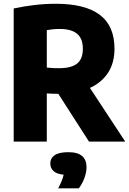

<svg xmlns="http://www.w3.org/2000/svg" viewBox="-20 -770 704 1044"><path d="M54.5 0V-724Q105.5 -735 163.8 -742.2Q222 -749.5 283.5 -749.5Q442.5 -749.5 522.5 -689.5Q602.5 -629.5 602.5 -505Q602.5 -427.5 567.2 -374Q532 -320.5 469 -292L661 0H464L297 -260Q278.5 -260 264.2 -260.5Q250 -261 234.5 -262V0ZM301 -399Q365 -399 397.8 -423.2Q430.5 -447.5 430.5 -505Q430.5 -560.5 399 -586.5Q367.5 -612.5 306 -612.5Q284.5 -612.5 267.2 -610.8Q250 -609 234.5 -606V-402.5Q251.5 -401 266.8 -400Q282 -399 301 -399ZM296.5 254Q320 209.5 326 180Q287.5 176 270.5 159.8Q253.5 143.5 253.5 119Q253.5 90.5 277 74Q300.5 57.5 351.5 57.5Q403.5 57.5 427 78.8Q450.5 100 450.5 139Q450.5 167.5 438.5 199.2Q426.5 231 408.5 254Z"/></svg>

Font: Encode Sans SmCnd XBd
Style: Regular
Weight: 800
Width: 4
Designer: Multiple Designers
Foundry: Impallari Type
Version: Version 3.002; ttfautohint (v1.8.3) -l 8 -r 50 -G 200 -x 14 